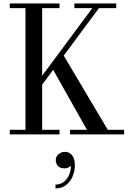

<svg xmlns="http://www.w3.org/2000/svg" viewBox="-20 -770 756 1100"><path d="M133 -217 509 -723.5H406V-750H646V-723.5H547L171 -217ZM36 0V-26.5H126V-723.5H36V-750H321V-723.5H221.5V-26.5H321V0ZM381 0V-26.5H478L272.5 -391.5L335.5 -467.5L597.5 -26.5H691V0ZM298 309.5V287.5Q325 287.5 346 271.5Q367 255.5 377.8 227.8Q388.5 200 385.5 165.5H392.5Q393.5 170.5 388.2 177.2Q383 184 373 189.2Q363 194.5 350 194.5Q324 194.5 311.8 180.8Q299.5 167 299.5 147.5Q299.5 134 306.5 123.2Q313.5 112.5 325.8 106.2Q338 100 353 100Q376.5 100 392.8 119.2Q409 138.5 409 176.5Q409 209.5 396.2 240Q383.5 270.5 358.8 290Q334 309.5 298 309.5Z"/></svg>

Font: Bodoni Moda 9pt
Style: Regular
Weight: 400
Designer: Owen Earl
Foundry: indestructible type
Version: Version 2.005